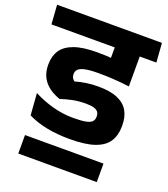

<svg xmlns="http://www.w3.org/2000/svg" viewBox="-171 -746 910 1040"><g transform="rotate(20 284.0 -226.5)"><path d="M56.2 188.6H508.6V82H56.2ZM590.6 -530.3 582.5 -640.8H-21.8L-14.1 -530.3ZM350.7 -564.6V-391.2Q358.1 -389.4 372.8 -386.4Q387.4 -383.5 405.2 -379.7Q423 -375.9 440.7 -372.1Q458.4 -368.3 472.8 -365.2Q487.3 -362 494.7 -360.7V-564.6ZM39.1 -154 48.4 -28.4Q95.7 -4.6 156.5 7.6Q217.3 19.8 290.8 19.8Q381.1 19.8 434.3 1Q487.4 -17.8 510.5 -53.9Q533.5 -90 533.5 -141.8V-148Q533.5 -196.1 513.9 -230.2Q494.2 -264.4 451.8 -282.6Q409.4 -300.9 340.5 -300.9Q301.9 -300.9 271 -296.1Q240.1 -291.3 208.5 -282.5Q199.9 -288.9 195.1 -297.4Q190.3 -306 190.3 -317V-319.2Q190.3 -335 201 -346.2Q211.7 -357.3 239.1 -363.3Q266.5 -369.3 316.5 -369.3Q363.2 -369.3 406.7 -366.4Q450.3 -363.6 494.7 -357.8V-452.1Q439.1 -462 385.3 -467.6Q331.4 -473.1 271.4 -473.1Q189.1 -473.1 139.2 -455.1Q89.3 -437.1 66.7 -403.4Q44.2 -369.6 44.2 -322.1V-317.6Q44.2 -261.5 75.5 -223.5Q106.9 -185.6 165.4 -165.7Q200 -177.4 234.7 -184.2Q269.4 -191 307.9 -191Q338.9 -191 356 -185.5Q373.1 -180.1 379.9 -169.9Q386.7 -159.7 386.7 -145.5V-143.6Q386.7 -126.5 377.1 -115.7Q367.5 -104.8 342.1 -99.6Q316.7 -94.4 269.1 -94.4Q209.1 -94.4 150.5 -110.4Q91.9 -126.3 39.1 -154ZM311.8 -530.3H580.4L572.7 -640.8H303.7ZM494.6 -568H351V-467.6L494.6 -467.5Z"/></g></svg>

Font: Anek Devanagari Medium
Style: Regular
Weight: 500
Designer: Kailash Malviya (Devanagari) & Yesha Goshar (Latin)
Foundry: Ek Type
Version: Version 1.003